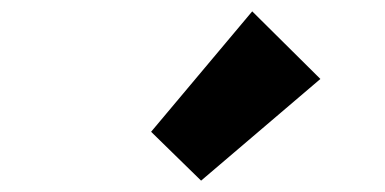

<svg xmlns="http://www.w3.org/2000/svg" viewBox="-20 -973 677 338"><path d="M334 -655 544 -834 424 -953 246 -741Z"/></svg>

Font: Noto Sans CJK Black
Style: Bold
Weight: 900
Designer: Ryoko NISHIZUKA (kana & ideographs); Paul D. Hunt (Latin, Greek & Cyrillic); Wenlong ZHANG (bopomofo); Sandoll Communica
Foundry: Adobe Systems Incorporated
Version: Version 1.000;PS 1;hotconv 1.0.78;makeotf.lib2.5.61930